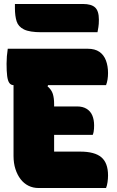

<svg xmlns="http://www.w3.org/2000/svg" viewBox="-20 -945 590 965"><path d="M19 -700H421Q457 -700 479.5 -684.5Q502 -669 512.5 -641Q523 -613 523 -578Q523 -561 520.5 -545.5Q518 -530 513 -517H49Q35 -517 27 -528Q19 -539 16 -563Q13 -587 13 -625Q13 -643 14.5 -662Q16 -681 19 -700ZM163 -410H368Q396 -410 415.5 -398Q435 -386 444 -364.5Q453 -343 453 -315Q453 -306 452.5 -298Q452 -290 450.5 -282Q449 -274 446 -267H163ZM174 0Q146 0 123 -11.5Q100 -23 83.5 -44.5Q67 -66 57.5 -95.5Q48 -125 48 -161Q48 -201 48 -240.5Q48 -280 48 -320Q48 -360 48 -400Q48 -440 48 -480Q48 -520 48 -560H240L219 -511Q239 -494 245.5 -473Q252 -452 252 -422Q252 -399 252 -371.5Q252 -344 252 -313Q252 -282 252 -249.5Q252 -217 252 -183H383Q456 -183 489.5 -154.5Q523 -126 523 -63Q523 -47 520.5 -29.5Q518 -12 513 0ZM55 -925H397Q439 -925 458 -907.5Q477 -890 477 -846Q477 -823 474.5 -808.5Q472 -794 470 -783H188Q129 -783 100.5 -797Q72 -811 63.5 -838Q55 -865 55 -904Q55 -909 55 -915Q55 -921 55 -925Z"/></svg>

Font: Recursive Casual Black
Style: Regular
Weight: 900
Version: Version 1.047